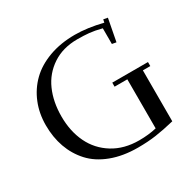

<svg xmlns="http://www.w3.org/2000/svg" viewBox="-155 -887 1094 1071"><g transform="rotate(-30 391.5 -351.0)"><path d="M58.1 -355Q58.1 -431.2 84.5 -496.1Q110.8 -561 159.9 -609.1Q209 -657.2 283.7 -684.6Q358.4 -711.9 450.2 -711.9Q529.3 -711.9 627 -688L630.9 -707L658.2 -702.1L630.9 -559.1L604 -564V-665Q557.6 -676.8 524.9 -679.9Q492.2 -683.1 449.2 -683.1Q356.9 -683.1 290 -638.9Q223.1 -594.7 190.7 -521.2Q158.2 -447.8 158.2 -354Q158.2 -258.3 194.1 -183.8Q230 -109.4 300.8 -65.7Q371.6 -22 467.8 -22Q528.8 -22 580.1 -34.2V-350.1H498V-376H728V-350.1H680.2V-22Q611.8 -5.4 558.6 2.2Q505.4 9.8 441.9 9.8Q345.7 9.8 271 -18.6Q196.3 -46.9 150.4 -97.2Q104.5 -147.5 81.3 -212.6Q58.1 -277.8 58.1 -355Z"/></g></svg>

Font: Dehuti
Style: Bold
Weight: 700
Version: Version 1.2